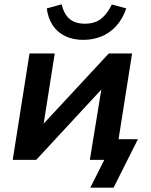

<svg xmlns="http://www.w3.org/2000/svg" viewBox="-20 -742 700 891"><path d="M399 129 464 0H397L413 -96H620L507 129ZM39 0 117 -494H234L179 -145H161L485 -494H593L515 0H397L454 -350H472L148 0ZM366 -557Q318 -557 281.5 -575Q245 -593 224 -625.5Q203 -658 197 -703L266 -722Q277 -676 303 -654Q329 -632 374 -632Q419 -632 448 -654Q477 -676 499 -721L566 -703Q549 -654 519.5 -621.5Q490 -589 451 -573Q412 -557 366 -557Z"/></svg>

Font: Nunito Sans 10pt
Style: Bold Italic
Weight: 700
Italic angle: -9°
Designer: Vernon Adams
Foundry: Vernon Adams
Version: Version 3.101;gftools[0.9.27]